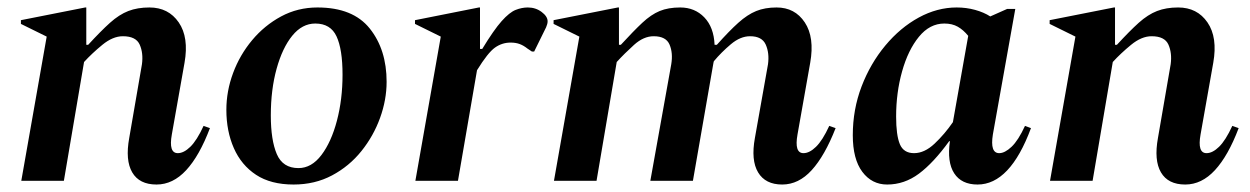

<svg xmlns="http://www.w3.org/2000/svg" viewBox="-20 -484 3347 514"><path d="M37 0 105 -386 36 -420V-430L208 -464H211V-364H216Q250 -401 274.5 -423Q299 -445 323.5 -454.5Q348 -464 380 -464Q431 -464 458.5 -424Q486 -384 474 -316L440 -124Q431 -74 456 -74Q472 -74 489.5 -91Q507 -108 525 -147L542 -141Q514 -67 478.5 -28.5Q443 10 399 10Q353 10 334 -22.5Q315 -55 326 -115L360 -312Q364 -342 354 -364.5Q344 -387 309 -387Q282 -387 254 -364Q226 -341 205 -318L151 0Z M766 10Q705 10 665.5 -16Q626 -42 606 -87.5Q586 -133 586 -190Q586 -240 604 -288.5Q622 -337 655 -376.5Q688 -416 732.5 -440Q777 -464 830 -464Q925 -464 970 -407.5Q1015 -351 1015 -265Q1015 -217 997.5 -168.5Q980 -120 947.5 -79.5Q915 -39 869 -14.5Q823 10 766 10ZM779 -34Q814 -34 840.5 -69Q867 -104 882 -161Q897 -218 897 -284Q897 -352 881 -386.5Q865 -421 824 -421Q789 -421 762.5 -388.5Q736 -356 720.5 -300Q705 -244 705 -175Q705 -109 721 -71.5Q737 -34 779 -34Z M1092 0 1160 -386 1091 -420V-430L1262 -464H1265V-353H1271Q1302 -404 1323 -427.5Q1344 -451 1360.5 -457.5Q1377 -464 1393 -464Q1414 -464 1430 -452Q1446 -440 1446 -427Q1446 -420 1442 -411L1410 -346H1404L1392 -354Q1382 -362 1371.5 -366Q1361 -370 1347 -370Q1324 -370 1305 -356.5Q1286 -343 1257 -296L1206 0Z M1463 0 1531 -386 1462 -420V-430L1634 -464H1637V-364H1642Q1676 -401 1699.5 -423Q1723 -445 1746 -454.5Q1769 -464 1801 -464Q1840 -464 1865.5 -437.5Q1891 -411 1893 -364H1899Q1932 -401 1956.5 -423Q1981 -445 2004.5 -454.5Q2028 -464 2059 -464Q2108 -464 2134.5 -424Q2161 -384 2149 -316L2115 -124Q2106 -74 2131 -74Q2147 -74 2164.5 -91Q2182 -108 2200 -147L2217 -141Q2188 -67 2153 -28.5Q2118 10 2074 10Q2029 10 2009.5 -22.5Q1990 -55 2001 -115L2036 -312Q2040 -342 2030 -364.5Q2020 -387 1988 -387Q1962 -387 1936.5 -365.5Q1911 -344 1891 -320L1890 -316L1835 0H1721L1777 -312Q1782 -342 1772.5 -364.5Q1763 -387 1730 -387Q1703 -387 1677.5 -364Q1652 -341 1631 -318L1577 0Z M2355 10Q2314 10 2288.5 -24Q2263 -58 2263 -122Q2263 -191 2286.5 -252.5Q2310 -314 2350 -362Q2390 -410 2439.5 -437Q2489 -464 2541 -464Q2567 -464 2590.5 -457.5Q2614 -451 2631 -440L2676 -460H2698L2638 -124Q2630 -74 2655 -74Q2670 -74 2688 -91Q2706 -108 2724 -147L2740 -141Q2684 10 2597 10Q2554 10 2534.5 -20Q2515 -50 2523 -106H2521Q2479 -48 2440 -19Q2401 10 2355 10ZM2379 -172Q2379 -122 2389 -98Q2399 -74 2427 -74Q2455 -74 2482 -99.5Q2509 -125 2531 -157L2572 -388Q2559 -404 2544 -412.5Q2529 -421 2508 -421Q2469 -421 2440 -385.5Q2411 -350 2395 -293Q2379 -236 2379 -172Z M2791 0 2859 -386 2790 -420V-430L2962 -464H2965V-364H2970Q3004 -401 3028.5 -423Q3053 -445 3077.5 -454.5Q3102 -464 3134 -464Q3185 -464 3212.5 -424Q3240 -384 3228 -316L3194 -124Q3185 -74 3210 -74Q3226 -74 3243.5 -91Q3261 -108 3279 -147L3296 -141Q3268 -67 3232.5 -28.5Q3197 10 3153 10Q3107 10 3088 -22.5Q3069 -55 3080 -115L3114 -312Q3118 -342 3108 -364.5Q3098 -387 3063 -387Q3036 -387 3008 -364Q2980 -341 2959 -318L2905 0Z"/></svg>

Font: Spectral SemiBold
Style: Italic
Weight: 600
Italic angle: -10°
Designer: Jean-Baptiste Levee
Foundry: Production Type
Version: Version 2.001